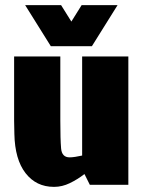

<svg xmlns="http://www.w3.org/2000/svg" viewBox="-20 -720 555 748"><path d="M190 8Q121 8 79.5 -45.5Q38 -99 36 -198L35 -250V-500H215V-250Q215 -177 218 -142Q221 -107 251 -107Q261 -107 273.5 -109Q286 -111 300 -114V-500H480V0H330L309 -42Q282 -21 252 -6.5Q222 8 191 8H190ZM438 -700 338 -540H178L78 -700H218L258 -636L298 -700Z"/></svg>

Font: Epunda Sans Black
Style: Regular
Weight: 900
Designer: Simon Atzbach
Foundry: typofactur
Version: Version 2.204; ttfautohint (v1.8.4.7-5d5b)